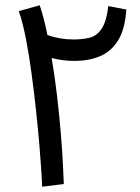

<svg xmlns="http://www.w3.org/2000/svg" viewBox="-20 -701 527 725"><path d="M221 -6 139 4Q139 -8 136.5 -49Q134 -90 129 -150Q124 -210 116.5 -280Q109 -350 99.5 -421Q90 -492 78 -554Q66 -616 51 -659L130 -681Q138 -657 145.5 -628.5Q153 -600 159 -569Q205 -552 258 -552Q291 -552 318 -558.5Q345 -565 363.5 -592Q382 -619 389 -678L457 -665Q452 -589 425 -547Q398 -505 356 -488Q314 -471 262 -471Q238 -471 216 -474Q194 -477 175 -482Q187 -412 195.5 -338.5Q204 -265 209.5 -199Q215 -133 217.5 -82.5Q220 -32 221 -6Z"/></svg>

Font: Go Noto Kurrent-Regular
Style: Regular
Weight: 400
Designer: Monotype Design Team
Foundry: Monotype Imaging Inc.
Version: Version 2.012; ttfautohint (v1.8.4.7-5d5b)